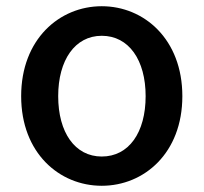

<svg xmlns="http://www.w3.org/2000/svg" viewBox="-20 -562 654 617"><path d="M307 35C443 35 566 -70 566 -253C566 -436 443 -542 307 -542C171 -542 48 -436 48 -253C48 -70 171 35 307 35ZM167 -253C167 -369 221 -447 307 -447C394 -447 448 -369 448 -253C448 -136 394 -59 307 -59C221 -59 167 -136 167 -253Z"/></svg>

Font: コーポレート・ロゴ ver3 Medium
Style: Regular
Weight: 500
Designer: [KANA_main] LOGOTYPE.JP [Source Han Sans] Ryoko NISHIZUKA 西塚涼子 (kana, bopomofo & ideographs); Paul D. Hunt (Latin, Greek
Version: Version 12.001;FEAKit 1.0